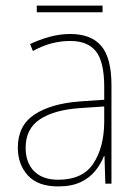

<svg xmlns="http://www.w3.org/2000/svg" viewBox="-20 -752 498 689"><path d="M232 -630Q307 -630 343.5 -587Q380 -544 380 -446V-93H358L355 -192H353Q342 -164 322 -139Q302 -114 269.5 -98.5Q237 -83 189 -83Q116 -83 80 -122.5Q44 -162 44 -222Q44 -301 103 -340.5Q162 -380 266 -388L354 -394V-440Q354 -530 324.5 -567.5Q295 -605 232 -605Q200 -605 167.5 -597Q135 -589 98 -569L88 -594Q122 -610 158.5 -620Q195 -630 232 -630ZM267 -364Q175 -358 123.5 -324Q72 -290 72 -222Q72 -168 102.5 -137.5Q133 -107 189 -107Q276 -107 314.5 -164.5Q353 -222 354 -313V-370ZM348 -732V-708H112V-732Z"/></svg>

Font: Noto Sans Telugu UI SemiCondensed Thin
Style: Regular
Weight: 100
Width: 4
Designer: Jelle Bosma - Monotype Design Team
Foundry: Monotype Imaging Inc.
Version: Version 2.005; ttfautohint (v1.8.4.7-5d5b)